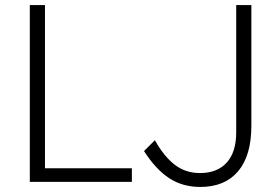

<svg xmlns="http://www.w3.org/2000/svg" viewBox="-20 -720 1104 760"><path d="M98 -700H158V-54H502V0H98ZM593 -165Q629 -101 671.5 -68Q714 -35 772 -35Q840 -35 877.5 -76.5Q915 -118 915 -196V-700H975V-222Q975 -104 922.5 -42Q870 20 773 20Q703 20 650 -14.5Q597 -49 550 -122Z"/></svg>

Font: Moderustic Light
Style: Regular
Weight: 300
Designer: Tural Alisoy
Foundry: TAFT Foundry
Version: Version 2.120